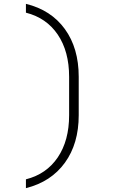

<svg xmlns="http://www.w3.org/2000/svg" viewBox="-20 -860 640 1000"><path d="M115 120V74Q222 47 281 -40.5Q340 -128 340 -260V-460Q340 -592 281 -679.5Q222 -767 115 -794V-840Q246 -808 318 -708.5Q390 -609 390 -460V-260Q390 -112 318 -12.5Q246 87 115 120Z"/></svg>

Font: JetBrains Mono NL Thin
Style: Regular
Weight: 100
Monospace: yes
Designer: Philipp Nurullin, Konstantin Bulenkov
Foundry: JetBrains
Version: Version 2.305; ttfautohint (v1.8.4.7-5d5b)